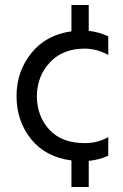

<svg xmlns="http://www.w3.org/2000/svg" viewBox="-20 -635 492 766"><path d="M412 -14Q379 2 334 7V111H265V5Q162 -8 104 -80Q46 -152 46 -252Q46 -349 104.5 -422.5Q163 -496 265 -510V-615H334V-512Q376 -507 412 -490V-416Q365 -441 318 -441Q231 -441 179.5 -386.5Q128 -332 127 -251Q128 -170 177.5 -117Q227 -64 318 -64Q370 -64 412 -88Z"/></svg>

Font: Hind Madurai
Style: Regular
Weight: 400
Designer: Jyotish Sonowal
Foundry: Indian Type Foundry
Version: Version 1.001;PS 1.0;hotconv 1.0.86;makeotf.lib2.5.63406; tt